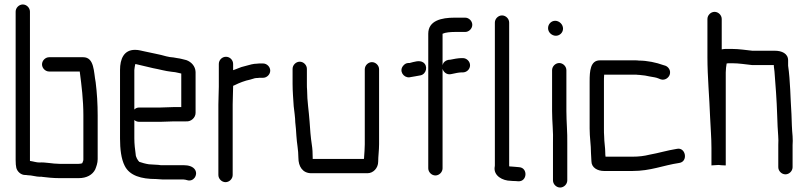

<svg xmlns="http://www.w3.org/2000/svg" viewBox="-20 -762 3616 859"><path d="M200 -442H337V-440C345 -379 353 -315 353 -246V-50C353 -47 353 -44 352 -42L348 -32C345 -30 336 -29 332 -29H246C214 -29 184 -37 156 -35C143 -35 129 -40 114 -42V-710C114 -727 99 -742 82 -742C65 -742 50 -727 50 -710V-46C50 -31 51 -19 53 -11C57 5 73 21 93 21C96 21 100 21 104 22C123 22 141 29 160 29C163 28 165 28 166 29C189 32 219 35 246 35H332C368 35 394 20 406 -4C411 -17 417 -32 417 -50V-245C417 -297 414 -346 408 -394C399 -439 403 -506 352 -506H200C183 -506 168 -491 168 -474C168 -457 183 -442 200 -442Z M585 -475C588 -475 591 -475 593 -474C615 -469 642 -462 665 -457C693 -452 719 -444 747 -441L764 -439C772 -438 784 -434 791 -433V-283H759C746 -283 712 -281 697 -281H603C594 -281 587 -278 581 -272V-449C581 -454 584 -469 585 -475ZM759 -219H813C834 -217 855 -235 855 -257V-440C854 -466 836 -485 814 -493L794 -498C787 -500 780 -501 773 -502L756 -505C744 -506 735 -507 724 -510C694 -519 656 -525 627 -532C610 -535 602 -539 584 -539C534 -539 517 -498 517 -449V-142C517 -96 522 -51 538 -20C560 24 612 39 678 39C688 39 698 41 709 41H801C808 41 812 43 817 44C845 53 867 22 853 -2C844 -17 824 -23 801 -23H699C692 -24 685 -25 678 -25C670 -25 653 -27 646 -27C632 -29 614 -34 603 -38C596 -45 587 -60 587 -72C584 -94 581 -117 581 -143V-225C587 -220 594 -217 603 -217H697C712 -217 746 -219 759 -219Z M959 -476V-374C959 -351 957 -320 957 -294V21C957 38 972 53 989 53C1006 53 1021 38 1021 21V-295C1021 -320 1023 -351 1023 -374V-378C1026 -379 1028 -380 1030 -381C1050 -391 1075 -401 1100 -406L1120 -412C1125 -413 1129 -413 1132 -413C1137 -414 1142 -414 1147 -414H1157C1174 -414 1189 -429 1189 -446C1189 -463 1174 -478 1157 -478H1147C1140 -478 1134 -478 1128 -477C1121 -477 1114 -476 1105 -474C1089 -469 1076 -467 1060 -462L1034 -452C1030 -451 1026 -449 1023 -448V-476C1023 -493 1009 -508 991 -508C973 -508 959 -493 959 -476Z M1289 -454V-386C1289 -354 1292 -319 1294 -287C1296 -269 1301 -234 1301 -215C1302 -206 1303 -196 1304 -185L1306 -155C1308 -120 1315 -92 1315 -56C1315 -17 1334 13 1373 13H1624C1650 13 1672 -10 1672 -39C1672 -63 1676 -89 1676 -117V-452C1676 -469 1661 -484 1644 -484C1627 -484 1612 -469 1612 -452V-116C1612 -97 1610 -76 1609 -60C1609 -57 1609 -54 1608 -51H1379V-56C1379 -77 1378 -97 1375 -115C1370 -147 1367 -186 1365 -219C1362 -264 1354 -310 1354 -358C1353 -367 1353 -377 1353 -386V-454C1353 -471 1338 -486 1321 -486C1304 -486 1289 -471 1289 -454Z M1811 -416C1827 -418 1848 -423 1862 -425C1888 -431 1896 -468 1873 -483C1856 -494 1832 -485 1812 -480H1805C1796 -479 1790 -475 1784 -468C1764 -445 1785 -414 1811 -416ZM1928 23C1945 23 1960 8 1960 -9V-454C1964 -440 1978 -427 1996 -430L2006 -432C2014 -434 2034 -438 2043 -438H2050C2068 -438 2083 -452 2083 -470C2083 -487 2068 -502 2051 -502H2044C2031 -502 2008 -498 1995 -495L1985 -494C1972 -491 1963 -483 1960 -470V-611C1972 -617 1996 -619 2014 -619H2061C2078 -619 2093 -634 2093 -651C2093 -668 2078 -683 2061 -683H2014C1955 -683 1896 -670 1896 -611V-9C1896 8 1911 23 1928 23Z M2194 -661V-24C2194 -21 2194 -17 2193 -14C2188 24 2228 47 2266 47C2273 48 2279 48 2286 48L2298 49C2339 52 2343 -11 2303 -14L2292 -15L2268 -17C2265 -17 2261 -17 2258 -18V-661C2258 -678 2243 -693 2226 -693C2209 -693 2194 -678 2194 -661Z M2450 -448V-265C2450 -217 2456 -171 2454 -123V45C2454 62 2469 77 2486 77C2503 77 2518 62 2518 45V-79V-122C2519 -168 2514 -218 2514 -265V-448C2514 -465 2499 -480 2482 -480C2465 -480 2450 -465 2450 -448ZM2432 -636C2432 -617 2449 -602 2467 -602C2484 -602 2499 -616 2499 -634C2499 -653 2482 -669 2464 -669C2446 -669 2432 -654 2432 -636Z M2683 -152C2682 -162 2682 -174 2682 -187V-398C2682 -407 2682 -417 2683 -428H2819C2825 -428 2830 -428 2835 -427C2838 -427 2843 -427 2848 -426L2866 -424C2871 -423 2878 -422 2886 -420C2898 -418 2899 -418 2909 -416C2915 -415 2921 -413 2926 -411L2936 -407C2955 -401 2971 -414 2976 -427C2983 -447 2970 -463 2957 -468L2947 -471C2917 -482 2876 -491 2838 -491C2833 -492 2827 -492 2820 -492H2664C2621 -492 2618 -444 2618 -398V-187C2618 -147 2624 -114 2624 -78C2624 -67 2626 -53 2626 -41C2626 -12 2653 3 2683 3H2809C2892 3 2945 -22 3019 -33C3060 -39 3048 -105 3008 -96C2964 -89 2926 -77 2886 -70C2862 -64 2838 -61 2809 -61H2689V-63C2688 -68 2688 -73 2688 -77C2688 -102 2683 -127 2683 -152Z M3177 -709C3160 -709 3145 -694 3145 -677V-506C3145 -418 3154 -324 3157 -237C3159 -189 3163 -148 3163 -100V-22L3195 -24C3202 -23 3215 -22 3223 -22H3227V-438C3227 -450 3229 -468 3231 -478C3232 -478 3238 -479 3239 -479H3257C3285 -479 3316 -474 3344 -471H3442C3442 -459 3444 -456 3445 -442C3450 -379 3455 -314 3457 -248L3459 -196C3460 -168 3464 -141 3462 -114V-14C3462 3 3477 18 3494 18C3511 18 3526 3 3526 -14V-113C3527 -125 3527 -138 3526 -153C3523 -183 3522 -218 3521 -251C3516 -324 3516 -400 3506 -468V-492C3506 -523 3477 -535 3447 -535H3346C3317 -538 3286 -543 3257 -543H3224C3219 -543 3214 -542 3209 -541V-677C3209 -694 3194 -709 3177 -709Z"/></svg>

Font: Electronic
Style: SeBd
Weight: 600
Version: Version 1.011